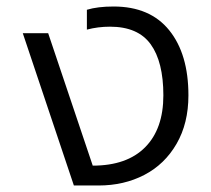

<svg xmlns="http://www.w3.org/2000/svg" viewBox="-20 -570 649 590"><path d="M50 -468H128L265 -61Q370 -61 426 -117.5Q482 -174 482 -277Q482 -380 443 -434Q404 -488 318 -488Q281 -488 247 -479V-540Q280 -550 329 -550Q441 -550 500 -477Q559 -404 559 -277Q559 -191 522.5 -128Q486 -65 423.5 -32.5Q361 0 283 0H207Z"/></svg>

Font: Prompt Light
Style: Regular
Weight: 300
Designer: Katatrad Team
Foundry: CadsonDemak
Version: Version 1.001